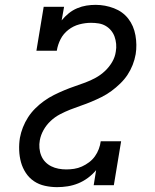

<svg xmlns="http://www.w3.org/2000/svg" viewBox="-20 -763 640 791"><path d="M215 8Q190 8 165 2.5Q140 -3 120 -16.5Q100 -30 86.5 -50.5Q73 -71 66.5 -94.5Q60 -118 59 -144Q58 -170 62 -195Q66 -217 74.5 -238.5Q83 -260 95.5 -279.5Q108 -299 125 -316Q142 -333 161.5 -347Q181 -361 202 -371.5Q223 -382 244.5 -391Q266 -400 288 -407.5Q310 -415 331.5 -423Q353 -431 374 -442.5Q395 -454 412.5 -470.5Q430 -487 442 -507.5Q454 -528 457 -550Q460 -566 458.5 -582Q457 -598 452 -612Q447 -626 437.5 -637.5Q428 -649 415 -656.5Q402 -664 386.5 -666.5Q371 -669 355 -669Q331 -669 306.5 -662.5Q282 -656 261.5 -640Q241 -624 229.5 -601.5Q218 -579 214 -554H130L160 -735H244L234 -679Q247 -695 263 -708Q279 -721 298 -729Q317 -737 336 -740Q355 -743 374 -743Q413 -743 449.5 -729Q486 -715 508.5 -686Q531 -657 538 -617.5Q545 -578 539 -540Q535 -517 526.5 -495.5Q518 -474 505.5 -455Q493 -436 475.5 -419Q458 -402 439 -388Q420 -374 399 -363.5Q378 -353 356.5 -344Q335 -335 313 -327.5Q291 -320 269.5 -311.5Q248 -303 227 -292Q206 -281 188.5 -264.5Q171 -248 159.5 -227.5Q148 -207 144 -185Q141 -169 142.5 -152.5Q144 -136 150 -121.5Q156 -107 166.5 -96Q177 -85 191 -78Q205 -71 221 -68Q237 -65 253 -65Q269 -65 285.5 -67.5Q302 -70 317.5 -77Q333 -84 347 -94.5Q361 -105 371 -119Q381 -133 387 -149Q393 -165 395 -181H479L449 0H366L376 -62Q361 -44 342 -30Q323 -16 302 -7.5Q281 1 259 4.5Q237 8 215 8Z"/></svg>

Font: Iosevka Curly Slab Extended
Style: Italic
Weight: 400
Width: 7
Italic angle: -9°
Monospace: yes
Designer: Belleve Invis
Foundry: Belleve Invis
Version: Version 11.1.0; ttfautohint (v1.8.3)